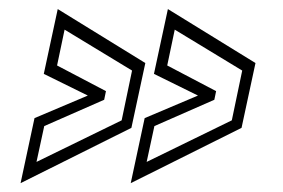

<svg xmlns="http://www.w3.org/2000/svg" viewBox="-20 -522 640 434"><path d="M26.5 -108 58 -255 178.5 -306 79 -355 110.5 -501.5 308.5 -379.5 277 -233ZM275.5 -108 307 -255 427.5 -306 328 -355 359.5 -501.5 557.5 -379.5 526 -233ZM62.5 -156 255 -250 278.5 -362.5 126 -455 109 -374 219.5 -316 215.5 -296.5 80 -237ZM311.5 -156 504 -250 527.5 -362.5 375 -455 358 -374 468.5 -316 464.5 -296.5 329 -237Z"/></svg>

Font: Tourney Expanded Light
Style: Italic
Weight: 300
Width: 7
Italic angle: -12°
Designer: Tyler Finck
Foundry: Etcetera Type Co
Version: Version 1.010; ttfautohint (v1.8.3)